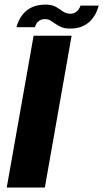

<svg xmlns="http://www.w3.org/2000/svg" viewBox="-20 -834 459 854"><path d="M10 0H179.5L298.5 -675H129.5ZM291.5 -707Q326.5 -707 350 -718.5Q373.5 -730 387.8 -747.2Q402 -764.5 409.2 -781.5Q416.5 -798.5 419 -809H338Q336.5 -802.5 330.8 -793.8Q325 -785 315.5 -779Q306 -773 293 -773Q278 -773 267 -779Q256 -785 245 -793.2Q234 -801.5 219.5 -807.5Q205 -813.5 183 -813.5Q147.5 -813.5 123.2 -802.2Q99 -791 84.8 -774.2Q70.5 -757.5 63.2 -740.8Q56 -724 53 -713H135Q137 -719.5 141.8 -728.2Q146.5 -737 156.2 -743Q166 -749 180.5 -749Q194.5 -749 205 -742.5Q215.5 -736 227 -727.8Q238.5 -719.5 253.5 -713.2Q268.5 -707 291.5 -707Z"/></svg>

Font: Anybody Thin
Style: Bold Italic
Weight: 700
Italic angle: -10°
Version: Version 1.113;gftools[0.9.25]